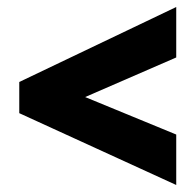

<svg xmlns="http://www.w3.org/2000/svg" viewBox="-20 -701 559 548"><path d="M483 -173 35 -378V-467L483 -681V-537L223 -424L483 -317Z"/></svg>

Font: Noto Sans Telugu UI Condensed Black
Style: Regular
Weight: 900
Width: 3
Designer: Jelle Bosma - Monotype Design Team
Foundry: Monotype Imaging Inc.
Version: Version 2.005; ttfautohint (v1.8.4.7-5d5b)